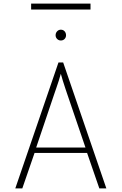

<svg xmlns="http://www.w3.org/2000/svg" viewBox="-20 -1047 676 1067"><path d="M65 0 305 -700H331L571 0H532L464 -197H172L104 0ZM181 -227H455L353 -526Q350.5 -533 343.5 -554.2Q336.5 -575.5 329 -599Q321.5 -622.5 318 -637Q314.5 -622.5 306.8 -599Q299 -575.5 291.8 -554.2Q284.5 -533 282 -526ZM318 -822Q306 -822 297.5 -830.5Q289 -839 289 -851Q289 -864 297.5 -873Q306 -882 318 -882Q331 -882 339 -873Q347 -864 347 -851Q347 -839 339 -830.5Q331 -822 318 -822ZM153 -994V-1027H483V-994Z"/></svg>

Font: Overpass Thin
Style: Regular
Weight: 250
Designer: Delve Withrington, Dave Bailey, Thomas Jockin
Foundry: Delve Fonts LLC
Version: Version 4.000